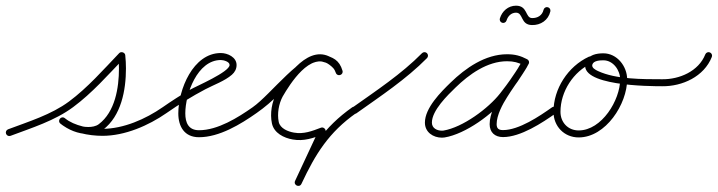

<svg xmlns="http://www.w3.org/2000/svg" viewBox="-32 -455 2464 659"><path d="M4.2 11.2C4.2 11.2 4.2 11.2 4.2 11.2C77.1 -16.2 156.1 -40.6 219.1 -87.4C284.1 -135.5 338.9 -197.9 394.7 -256.2C397.9 -259.6 392.5 -263.6 386.4 -265.7C380.4 -267.8 373.6 -267.9 374.1 -263.3C375.5 -248.8 376.3 -234.6 376.3 -220C376.3 -154 363.2 -70.9 306.8 -28.6C296.9 -21.2 282.9 -19.1 270.8 -19.1C241.7 -19.1 213 -31.4 190.5 -49.4C184.3 -54.3 177.4 -52.2 173.7 -47.6C169.9 -42.9 169.2 -35.8 175.4 -30.7C212.5 -0.1 273 11.2 319.8 11.2C396.7 11.2 477.3 -23.7 539.8 -67.1C545.3 -70.9 546.6 -78.4 542.9 -83.8C539.1 -89.3 531.6 -90.6 526.2 -86.9C467.7 -46.3 391.7 -12.8 319.8 -12.8C278.9 -12.8 223.3 -22.3 190.6 -49.3C184.5 -54.3 177.6 -52.1 173.8 -47.4C170 -42.7 169.3 -35.5 175.5 -30.6C202.3 -9.3 236.2 4.9 270.8 4.9C288.2 4.9 307 1.2 321.2 -9.4C384.2 -56.7 400.3 -145.9 400.3 -220C400.3 -235.4 399.5 -250.4 397.9 -265.7C397.5 -270.3 393.9 -273.8 389.7 -275.2C385.5 -276.7 380.5 -276.1 377.3 -272.8C322.5 -215.5 268.7 -154 204.9 -106.6C143.7 -61.3 66.5 -37.8 -4.2 -11.2C-10.4 -8.9 -13.6 -2 -11.2 4.2C-8.9 10.4 -2 13.6 4.2 11.2Z M539.9 -67.2C539.9 -67.2 539.9 -67.2 539.9 -67.2C582.7 -97 627 -124.5 673.2 -148.8C701.9 -163.9 739.6 -177.1 764.1 -198.6C774.1 -207.4 780 -218.4 780 -232C780 -258.8 749.1 -273 726 -273C630.2 -273 580 -146.6 580 -66C580 -20.5 601.1 16 651 16C720.9 16 794 -28.5 848.9 -67.2C854.3 -71 855.6 -78.5 851.8 -83.9C848 -89.3 840.5 -90.6 835.1 -86.8C784.6 -51.3 715.4 -8 651 -8C614.9 -8 604 -33.9 604 -66C604 -132.3 645.2 -249 726 -249C734.7 -249 756 -243.7 756 -232C756 -207.9 640.8 -158.9 620.6 -147.2C588.2 -128.5 556.8 -108.2 526.1 -86.8C520.7 -83 519.4 -75.6 523.2 -70.1C527 -64.7 534.4 -63.4 539.9 -67.2Z M1193.8 -83.9C1190 -89.3 1182.5 -90.6 1177.1 -86.8C1079.7 -18.2 1031.1 58.7 980.9 165.9C977.5 173.1 981.2 179.3 986.7 181.9C992.1 184.4 999.2 183.3 1002.6 176.1C1030 117.2 1057.5 58.3 1084.9 -0.5C1087.1 -5.1 1085.6 -10 1082.5 -13.4C1079.3 -16.8 1074.5 -18.6 1069.8 -16.8C1039.4 -5.2 1010.4 6.2 977.1 0.2C977.1 0.2 977.1 0.2 977 0.2C977 0.2 977 0.2 977 0.2C956.9 -3.2 929.5 -13.9 924.7 -36.5C918.8 -64.9 924.8 -98.9 938.5 -124.3C938.5 -124.3 938.5 -124.2 938.5 -124.1C938.4 -124.1 938.4 -124 938.4 -124C962.9 -166.4 1034 -279.8 1097.9 -233.3C1097.9 -233.3 1098 -233.2 1098.1 -233.2C1098.2 -233.1 1098.3 -233 1098.3 -233C1103.2 -229.8 1107.4 -225.6 1111.5 -221.5C1111.5 -221.5 1111.4 -221.6 1111.3 -221.7C1111.2 -221.9 1111.1 -222 1111.1 -222C1116 -216.6 1118.3 -211.5 1120.7 -204.9C1123.4 -197.6 1130.1 -195.8 1135.7 -197.6C1141.3 -199.4 1145.7 -204.9 1143.5 -212.4C1132.6 -249.6 1110.5 -258.3 1077.2 -267.6C1077.2 -267.6 1076.8 -267.7 1076.3 -267.7C1075.8 -267.8 1075.4 -267.9 1075.4 -267.9C1003 -276.2 898.9 -131.3 835.1 -86.8C829.7 -83.1 828.4 -75.6 832.2 -70.1C835.9 -64.7 843.4 -63.4 848.9 -67.2C876.5 -86.4 901.9 -108.4 925.8 -132.1C960.8 -166.7 1017.8 -250.4 1072.6 -244.1C1072.7 -244.1 1072.2 -244.2 1071.7 -244.3C1071.2 -244.4 1070.7 -244.4 1070.8 -244.4C1095.6 -237.5 1112.1 -234.3 1120.5 -205.6C1122.7 -198.2 1129.7 -196.4 1135.5 -198.3C1141.3 -200.2 1145.9 -205.8 1143.3 -213.1C1139.8 -222.7 1135.9 -230.3 1128.9 -238C1128.9 -238 1128.8 -238.1 1128.7 -238.3C1128.6 -238.4 1128.5 -238.5 1128.5 -238.5C1123.2 -243.7 1117.9 -248.8 1111.7 -253C1111.7 -253 1111.8 -252.9 1111.9 -252.8C1112 -252.8 1112.1 -252.7 1112.1 -252.7C1031.5 -311.3 951.1 -194.1 917.6 -136C917.6 -136 917.6 -135.9 917.5 -135.9C917.5 -135.8 917.5 -135.7 917.5 -135.7C901 -105.4 894.1 -65.5 901.3 -31.5C908.2 1.6 942.4 18.7 973 23.8C973 23.8 973 23.8 973 23.8C972.9 23.8 972.9 23.8 972.9 23.8C1010.9 30.6 1043.5 18.9 1078.3 5.6C1083 3.8 1080.3 -2.5 1075.9 -7.3C1071.4 -12 1065.3 -15.2 1063.2 -10.7C1035.7 48.2 1008.3 107.1 980.8 165.9C977.5 173.2 981.2 179.3 986.6 181.9C992.1 184.4 999.2 183.3 1002.6 176.1C1051.1 72.6 1097 -1 1190.9 -67.2C1196.3 -71 1197.6 -78.5 1193.8 -83.9Z M1174.2 -68.7C1178.1 -63.3 1185.5 -62 1191 -65.9C1273.7 -124.7 1362.2 -183.1 1433.6 -255.6C1438.2 -260.3 1438.1 -267.9 1433.4 -272.6C1428.7 -277.2 1421.1 -277.1 1416.4 -272.4C1416.4 -272.4 1416.4 -272.4 1416.4 -272.4C1346.1 -200.9 1258.6 -143.4 1177 -85.4C1171.6 -81.6 1170.4 -74.1 1174.2 -68.7Z M1782.6 -235.5C1785.7 -241.3 1783.4 -248.6 1777.5 -251.6C1754.3 -263.7 1735.2 -268.8 1708.3 -268.8C1633.7 -268.8 1566 -221.6 1514.6 -171.6C1481.4 -139.3 1426.4 -84.8 1426.4 -34.1C1426.4 -1.4 1454.4 17.5 1484.8 17.5C1487.9 17.5 1490.9 17.3 1494 16.8C1566.5 4.7 1659.5 -63.5 1703.5 -119.6C1732.4 -156.6 1758.9 -193.2 1781.5 -234.2C1785.3 -241 1781.7 -247.3 1776.3 -250.1C1770.8 -252.9 1763.6 -252.3 1760.2 -245.3C1756.9 -238.4 1753.3 -232 1749 -225.7C1749 -225.7 1748.9 -225.5 1748.9 -225.4C1748.8 -225.3 1748.7 -225.2 1748.7 -225.2C1745.3 -219.6 1741.7 -214.1 1738 -208.7C1738 -208.7 1738 -208.6 1738 -208.6C1738 -208.6 1738 -208.6 1738 -208.6C1721.9 -184 1704.4 -160.2 1688.8 -135.4C1688.8 -135.4 1688.8 -135.4 1688.9 -135.4C1688.9 -135.5 1688.9 -135.5 1688.9 -135.5C1670 -106.1 1648.6 -64.2 1648.6 -28.9C1648.6 -0.6 1666.6 15.5 1694.5 15.5C1754.8 15.5 1828.9 -33.1 1877 -67.2C1882.4 -71.1 1883.6 -78.5 1879.8 -84C1875.9 -89.4 1868.5 -90.6 1863 -86.8C1819.7 -56 1749 -8.5 1694.5 -8.5C1679.8 -8.5 1672.6 -13.8 1672.6 -28.9C1672.6 -59.2 1692.9 -97.3 1709.1 -122.5C1709.1 -122.5 1709.1 -122.5 1709.1 -122.6C1709.2 -122.6 1709.2 -122.6 1709.2 -122.6C1724.6 -147.4 1742 -171 1758 -195.4C1758 -195.4 1758 -195.4 1758 -195.4C1758 -195.4 1758 -195.3 1758 -195.3C1761.8 -201.1 1765.7 -206.9 1769.3 -212.8C1769.3 -212.8 1769.2 -212.7 1769.1 -212.6C1769.1 -212.5 1769 -212.3 1769 -212.3C1773.8 -219.6 1778 -226.9 1781.8 -234.7C1785.2 -241.8 1781.8 -247.9 1776.5 -250.6C1771.3 -253.4 1764.3 -252.6 1760.5 -245.8C1738.5 -205.9 1712.7 -170.4 1684.5 -134.4C1644.3 -83 1556.5 -17.9 1490 -6.8C1488.3 -6.5 1486.5 -6.5 1484.8 -6.5C1467.7 -6.5 1450.4 -15 1450.4 -34.1C1450.4 -76.2 1504.2 -127.9 1531.4 -154.4C1577.9 -199.7 1640.3 -244.8 1708.3 -244.8C1731.4 -244.8 1746.7 -240.6 1766.5 -230.4C1772.3 -227.3 1779.6 -229.6 1782.6 -235.5Z M1706.6 -384.7C1706.6 -384.7 1706.6 -384.7 1706.6 -384.7C1711.3 -399.8 1722.7 -411.4 1739.1 -411.5C1739.1 -411.5 1739.1 -411.5 1739.1 -411.5C1739.1 -411.5 1739.1 -411.5 1739.1 -411.5C1764.8 -411.4 1753.8 -369.5 1793.9 -369C1793.9 -369 1793.8 -369 1793.8 -369C1793.7 -369 1793.7 -369 1793.7 -369C1823.9 -368.2 1850.1 -385.8 1857 -415.9C1858.5 -422.4 1854.5 -428.8 1848 -430.3C1841.6 -431.8 1835.1 -427.8 1833.6 -421.3C1833.6 -421.3 1833.6 -421.3 1833.6 -421.3C1829.3 -402.3 1813.2 -392.5 1794.3 -393C1794.3 -393 1794.3 -393 1794.2 -393C1794.2 -393 1794.1 -393 1794.1 -393C1770.3 -393.3 1780.1 -435.4 1739.1 -435.5C1739.1 -435.5 1739.1 -435.5 1739.1 -435.5C1739.1 -435.5 1739.1 -435.5 1739.1 -435.5C1712.1 -435.4 1691.4 -416.9 1683.7 -391.8C1681.8 -385.4 1685.3 -378.7 1691.6 -376.8C1698 -374.8 1704.7 -378.4 1706.6 -384.7Z M1989.3 -260.4C1989.3 -260.4 1989.3 -260.4 1989.3 -260.4C1917.5 -227.1 1867.7 -150.4 1867.7 -71.2C1867.7 -21.8 1904.3 16.7 1954.2 16.7C2047.2 16.7 2120.6 -98.2 2120.6 -182.5C2120.6 -227.5 2085.9 -272 2039 -272C2015.8 -272 1987.4 -266.9 1978.7 -242C1978.7 -242 1978.7 -242 1978.7 -242C1978.7 -242 1978.7 -242 1978.7 -242C1949.2 -159.5 2200.6 -159.1 2241 -159C2247.6 -159 2253 -164.4 2253 -171C2253 -177.6 2247.6 -183 2241 -183C2241 -183 2241 -183 2241 -183C2173.8 -183.1 2082.4 -182.4 2020.5 -211.1C2012.3 -214.9 1997.2 -222.5 2001.3 -234C2001.3 -234 2001.3 -234 2001.3 -234C2001.3 -234 2001.3 -234 2001.3 -234C2005.9 -247.1 2027.6 -248 2039 -248C2072.5 -248 2096.6 -214.2 2096.6 -182.5C2096.6 -111.7 2033.5 -7.3 1954.2 -7.3C1917.5 -7.3 1891.7 -34.9 1891.7 -71.2C1891.7 -141.1 1936 -209.2 1999.4 -238.6C2005.4 -241.4 2008 -248.5 2005.3 -254.5C2002.5 -260.5 1995.3 -263.1 1989.3 -260.4Z M2240.9 -159C2240.9 -159 2240.9 -159 2240.9 -159C2309.9 -158.2 2384.5 -192.1 2411.2 -259.6C2413.6 -265.7 2410.6 -272.7 2404.4 -275.2C2398.3 -277.6 2391.3 -274.6 2388.8 -268.4C2365.9 -210.4 2300.1 -182.3 2241.1 -183C2234.5 -183.1 2229.1 -177.8 2229 -171.1C2228.9 -164.5 2234.2 -159.1 2240.9 -159Z"/></svg>

Font: FRB American Cursive Guidelines Light
Style: Italic
Weight: 300
Italic angle: -25°
Version: Version 2.0;Modular Font Editor K font №1